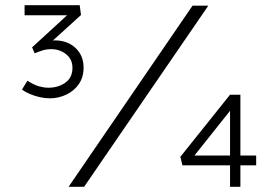

<svg xmlns="http://www.w3.org/2000/svg" viewBox="-20 -722 1063 742"><path d="M173 -342Q154 -342 134 -346.5Q114 -351 96 -358.5Q78 -366 65 -376L86 -410Q113 -393 132 -388Q151 -383 167 -383Q205 -383 232.5 -402.5Q260 -422 260 -460Q260 -493 235.5 -512.5Q211 -532 178 -532Q160 -532 145.5 -527.5Q131 -523 114 -516L104 -539L248 -671V-663H75V-702H288L293 -664L173 -555L144 -547Q158 -557 170 -561.5Q182 -566 191 -566Q241 -566 272 -536.5Q303 -507 303 -461Q303 -424 285 -397.5Q267 -371 236.5 -356.5Q206 -342 173 -342ZM245 0 724 -700H785L305 0ZM900 -121H970V-83H900ZM714 -99 710 -121H886L869 -112V-339L897 -329ZM909 0H869V-97L893 -83H685L677 -116L869 -356H909Z"/></svg>

Font: Lexend Mega ExtraLight
Style: Regular
Weight: 250
Version: Version 1.007